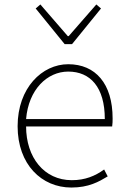

<svg xmlns="http://www.w3.org/2000/svg" viewBox="-20 -828 567 861"><path d="M300 13C378 13 423 -13 463 -37L447 -68C407 -39 362 -20 302 -20C178 -20 97 -122 97 -261H483C485 -274 485 -286 485 -297C485 -453 408 -540 286 -540C169 -540 59 -434 59 -262C59 -90 167 13 300 13ZM97 -294C108 -427 192 -507 286 -507C385 -507 450 -437 450 -294ZM270 -630H303L433 -790L412 -808L288 -666H284L161 -808L140 -790Z"/></svg>

Font: Source Han Sans CN ExtraLight
Style: Regular
Weight: 250
Designer: Ryoko NISHIZUKA (kana & ideographs); Paul D. Hunt (Latin, Greek & Cyrillic); Wenlong ZHANG (bopomofo); Sandoll Communica
Foundry: Adobe Systems Incorporated
Version: Version 1.004;PS 1.004;hotconv 16.6.51;makeotf.lib2.5.65220